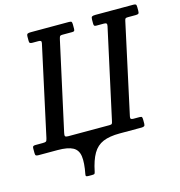

<svg xmlns="http://www.w3.org/2000/svg" viewBox="-171 -868 1118 1192"><g transform="rotate(-15 388.5 -272.5)"><path d="M173.5 -93Q170 -77.5 173 -71.8Q176 -66 192 -66H457.5Q470.5 -66 473.8 -70.8Q477 -75.5 479.5 -88.5L605 -663Q607.5 -674.5 604 -679.2Q600.5 -684 588 -684H539.5Q529.5 -684 526 -687.2Q522.5 -690.5 522.5 -701V-727Q522.5 -742 528.2 -746Q534 -750 550.5 -750H794Q806 -750 810 -746.5Q814 -743 814 -729.5V-705Q814 -691.5 809.5 -687.8Q805 -684 792 -684H742Q730 -684 726.2 -681Q722.5 -678 720 -666L594 -85.5Q591.5 -74 595.8 -70Q600 -66 611.5 -66H651Q664 -66 666.2 -60.8Q668.5 -55.5 668.5 -42.5V-19.5Q668.5 -7.5 663 -3.8Q657.5 0 646.5 0H505.5Q439.5 0 398.2 17.5Q357 35 332.8 76.5Q308.5 118 294 189.5Q292 200.5 288 202.8Q284 205 272.5 205H252Q240.5 205 236.2 202.8Q232 200.5 234 189.5Q248 118 242.2 76.5Q236.5 35 204.2 17.5Q172 0 106 0H-16.5Q-28.5 0 -32.8 -3.5Q-37 -7 -37 -19.5V-48.5Q-37 -59 -33 -62.5Q-29 -66 -17.5 -66H28.5Q45 -66 50 -69.5Q55 -73 58.5 -89L184 -666Q186 -676.5 182.2 -680.2Q178.5 -684 167 -684H128.5Q118.5 -684 113.2 -686.8Q108 -689.5 108 -700V-727.5Q108 -743.5 114.5 -746.8Q121 -750 135.5 -750H380Q393.5 -750 396.8 -745.8Q400 -741.5 400 -727.5V-702Q400 -691.5 397 -687.8Q394 -684 383.5 -684H321.5Q306.5 -684 303.5 -677.8Q300.5 -671.5 297.5 -658Z"/></g></svg>

Font: Besley* Narrow Medium
Style: Italic
Weight: 500
Width: 4
Italic angle: -13°
Designer: Owen Earl
Foundry: indestructible type*
Version: Version 3.000; ttfautohint (v1.8.3)